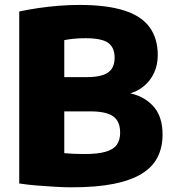

<svg xmlns="http://www.w3.org/2000/svg" viewBox="-20 -770 720 799"><path d="M278 9.5Q247 9.5 208.5 7.2Q170 5 131.2 1.8Q92.5 -1.5 60 -6.5V-722Q95.5 -730 138 -736.2Q180.5 -742.5 224.5 -746Q268.5 -749.5 309.5 -749.5Q424 -749.5 496.2 -726.5Q568.5 -703.5 602.5 -656.8Q636.5 -610 636.5 -540.5Q636.5 -499.5 620.8 -466Q605 -432.5 576.2 -409.5Q547.5 -386.5 508.5 -378L509 -384Q573.5 -374 615 -331.2Q656.5 -288.5 656.5 -210Q656.5 -157.5 636.2 -116.8Q616 -76 571.5 -48Q527 -20 454.8 -5.2Q382.5 9.5 278 9.5ZM331 -129Q388 -129 420.5 -138.8Q453 -148.5 466.5 -168.2Q480 -188 480 -218Q480 -264.5 451.5 -285.5Q423 -306.5 355.5 -306.5H228V-449H339.5Q383 -449 408.8 -458Q434.5 -467 445.8 -484.8Q457 -502.5 457 -530Q457 -572.5 430 -591.8Q403 -611 335.5 -611Q311.5 -611 289.8 -609Q268 -607 247.5 -603V-132.5Q271.5 -130.5 291 -129.8Q310.5 -129 331 -129Z"/></svg>

Font: Encode Sans SC Condensed Thin ExtraBold
Style: Regular
Weight: 800
Version: Version 3.002